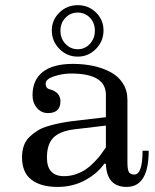

<svg xmlns="http://www.w3.org/2000/svg" viewBox="-20 -717 606 749"><path d="M182.1 -598.1Q182.1 -639.2 211.7 -668Q241.2 -696.8 283.2 -696.8Q325.2 -696.8 354.5 -668.2Q383.8 -639.6 383.8 -598.1Q383.8 -556.2 354.2 -526.1Q324.7 -496.1 283.2 -496.1Q241.7 -496.1 211.9 -526.1Q182.1 -556.2 182.1 -598.1ZM215.8 -597.2Q215.8 -566.4 235.6 -545.7Q255.4 -524.9 283.2 -524.9Q311 -524.9 330.6 -545.7Q350.1 -566.4 350.1 -597.2Q350.1 -627.9 330.8 -647.9Q311.5 -668 283.2 -668Q254.9 -668 235.4 -647.7Q215.8 -627.4 215.8 -597.2ZM163.1 -102.1Q163.1 -29.8 230 -29.8Q253.9 -29.8 276.4 -37.6Q298.8 -45.4 314.9 -56.4Q331.1 -67.4 347.4 -84.2Q363.8 -101.1 373 -113.5Q382.3 -126 393.1 -142.1V-227.1L265.1 -211.9Q211.4 -204.1 187.3 -179Q163.1 -153.8 163.1 -102.1ZM167 -275.9Q141.1 -275.9 124 -296.1Q106.9 -316.4 106.9 -345.2Q106.9 -405.3 147 -436.5Q187 -467.8 264.2 -467.8Q307.1 -467.8 344.2 -459.7Q381.3 -451.7 411.6 -435.5Q441.9 -419.4 459.5 -391.6Q477.1 -363.8 477.1 -327.1V-83Q477.1 -57.6 482.2 -46.9Q487.3 -36.1 503.9 -36.1Q536.1 -36.1 536.1 -128.9H560.1Q560.1 12.2 474.1 12.2Q396.5 12.2 393.1 -77.1L387.2 -79.1Q362.8 -42.5 314.2 -15.1Q265.6 12.2 204.1 12.2Q139.6 12.2 102.8 -15.9Q65.9 -43.9 65.9 -104Q65.9 -129.4 73.5 -149.7Q81.1 -169.9 95.9 -183.8Q110.8 -197.8 127.4 -208Q144 -218.3 168.2 -225.3Q192.4 -232.4 212.2 -236.3Q231.9 -240.2 258.8 -244.1L393.1 -259.8V-347.2Q393.1 -430.2 257.8 -430.2Q224.1 -430.2 191.2 -419.4Q158.2 -408.7 158.2 -391.1Q158.2 -371.1 175.8 -368.2Q215.8 -356.4 215.8 -321.8Q215.8 -275.9 167 -275.9Z"/></svg>

Font: New Heterodox Mono
Style: Book
Weight: 400
Designer: Hao Chi Kiang <hello@hckiang.com>, Alexey Kryukov <alexios@thessalonica.org.ru>
Version: Version 0.0.3